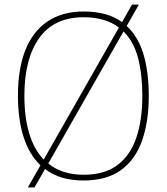

<svg xmlns="http://www.w3.org/2000/svg" viewBox="-20 -775 726 835"><path d="M156 -56Q107 -103 82.5 -179.5Q58 -256 58 -359Q58 -476 90.5 -557.5Q123 -639 187 -682Q251 -725 344 -725Q396 -725 437.5 -713.5Q479 -702 511 -679L554 -755H584L531 -662Q581 -616 604 -539Q627 -462 627 -358Q627 -247 598 -164Q569 -81 506.5 -35.5Q444 10 343 10Q292 10 250 -2.5Q208 -15 176 -40L130 40H101ZM343 -15Q434 -15 490 -56.5Q546 -98 572.5 -175Q599 -252 599 -358Q599 -453 580 -524Q561 -595 517 -638L190 -64Q250 -15 343 -15ZM497 -655Q469 -677 430.5 -688.5Q392 -700 344 -700Q215 -700 150.5 -609.5Q86 -519 86 -358Q86 -265 107 -195Q128 -125 170 -81Z"/></svg>

Font: Noto Serif Gujarati Thin
Style: Regular
Weight: 250
Version: Version 2.102